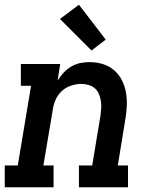

<svg xmlns="http://www.w3.org/2000/svg" viewBox="-27 -790 647 810"><path d="M-7 0V-92H48L104 -428H61V-520H227L216 -450Q227 -468 241.5 -483.5Q256 -499 274 -509.5Q292 -520 311.5 -524Q331 -528 351 -528Q379 -528 406 -520Q433 -512 453.5 -494.5Q474 -477 486.5 -453Q499 -429 504 -402Q509 -375 508 -346Q507 -317 502 -288L470 -92H513V0H306V-92H362L397 -303Q399 -319 400 -334.5Q401 -350 398.5 -365Q396 -380 390 -394Q384 -408 373 -417.5Q362 -427 347 -431.5Q332 -436 316 -436Q295 -436 273.5 -429Q252 -422 235 -407Q218 -392 208.5 -371Q199 -350 196 -329L156 -92H199V0ZM359 -577 226 -710 306 -770 419 -623Z"/></svg>

Font: Iosevka Etoile SmBdObl
Style: Regular
Weight: 600
Italic angle: -9°
Designer: Belleve Invis
Foundry: Belleve Invis
Version: Version 15.5.2; ttfautohint (v1.8.4)